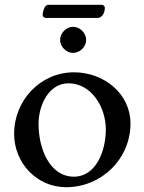

<svg xmlns="http://www.w3.org/2000/svg" viewBox="-20 -772 600 802"><path d="M182 -752C164 -752 158 -718 158 -709C158 -703 165 -697 172 -697H387C406 -697 418 -718 418 -740C418 -746 411 -752 405 -752ZM231 -605C231 -577 257 -551 285 -551C314 -551 340 -577 340 -605C340 -634 314 -660 285 -660C257 -660 231 -634 231 -605ZM141 -254C141 -335 185 -424 266 -424C361 -424 422 -326 422 -231C422 -140 380 -34 289 -34C187 -34 141 -152 141 -254ZM289 -470C149 -470 39 -353 39 -213C39 -91 134 10 256 10C404 10 525 -108 525 -256C525 -381 414 -470 289 -470Z"/></svg>

Font: EB Garamond SC 08
Style: Regular
Weight: 400
Version: Version 0.016